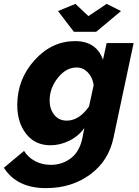

<svg xmlns="http://www.w3.org/2000/svg" viewBox="-77 -747 715 990"><path d="M222 -690 312 -727 379 -664 473 -727 547 -690 419 -583H304ZM-57 118 47 31Q67 64 103.5 83.5Q140 103 185 103Q244 103 289 68.5Q334 34 348 -36L358 -87Q328 -45 280.5 -21.5Q233 2 183 2Q104 2 58 -56.5Q12 -115 12 -205Q12 -338 101 -436.5Q190 -535 310 -535Q420 -535 454 -439L473 -525H612L508 -36Q483 83 387.5 153Q292 223 160 223Q10 223 -57 118ZM382 -198 406 -308Q400 -349 375.5 -374Q351 -399 318 -399Q264 -399 221.5 -346Q179 -293 179 -229Q179 -184 203 -154.5Q227 -125 267 -125Q331 -125 382 -198Z"/></svg>

Font: Raleway-v4020 ExtraBold
Style: Italic
Weight: 800
Italic angle: -12°
Designer: Matt McInerney, Pablo Impallari, Rodrigo Fuenzalida
Foundry: Matt McInerney, Pablo Impallari, Rodrigo Fuenzalida
Version: Version 4.020;PS 004.020;hotconv 1.0.88;makeotf.lib2.5.64775